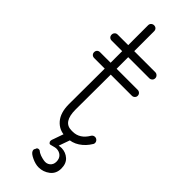

<svg xmlns="http://www.w3.org/2000/svg" viewBox="-281 -682 902 902"><g transform="rotate(45 170.0 -231.0)"><path d="M286 -83Q292 -92 303 -92Q311 -92 317 -86Q323 -80 323 -72Q323 -65 320 -62Q302 -32 274 -13.5Q246 5 211 5H203Q161 5 134 -26Q107 -57 107 -114L108 -351H38Q29 -351 23.5 -356.5Q18 -362 18 -370Q18 -379 23.5 -384.5Q29 -390 38 -390H108V-467H38Q29 -467 23.5 -472.5Q18 -478 18 -487Q18 -495 23.5 -501Q29 -507 38 -507H108V-639Q108 -648 114 -653.5Q120 -659 128 -659Q137 -659 142.5 -653.5Q148 -648 148 -639V-507H288Q296 -507 302 -501Q308 -495 308 -487Q308 -478 302 -472.5Q296 -467 288 -467H148V-390H288Q296 -390 302 -384.5Q308 -379 308 -370Q308 -362 302 -356.5Q296 -351 288 -351H148L147 -118Q147 -35 203 -35H211Q258 -35 286 -83ZM193 -7Q198 -20 211 -20Q221 -20 227 -12.5Q233 -5 231 2L211 58Q220 56 230 56Q257 57 276.5 74.5Q296 92 296 125Q296 159 271.5 178Q247 197 216 197Q196 197 172 186Q148 175 143 164Q138 154 144 147Q147 133 162 136Q173 145 185.5 149.5Q198 154 210 156Q230 160 243.5 149Q257 138 257 119Q257 98 244.5 86.5Q232 75 213 75Q209 75 205 76Q201 77 197 78Q188 80 181.5 82Q175 84 171 78Q164 71 172 53Z"/></g></svg>

Font: Libertine Sup Light
Style: Regular
Weight: 300
Designer: Bastien Sozeau
Foundry: NBR — Bastien Sozeau
Version: Version 2.003; ttfautohint (v1.8.4.7-5d5b);gftools[0.9.33]